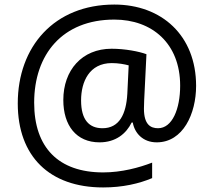

<svg xmlns="http://www.w3.org/2000/svg" viewBox="-20 -734 939 843"><path d="M841 -357C841 -578 690 -714 482 -714C218 -714 58 -529 58 -280C58 -48 197 89 433 89C519 89 591 72 648 48V-20C591 2 514 23 433 23C237 23 130 -86 130 -283C130 -495 254 -648 482 -648C648 -648 771 -543 771 -358C771 -255 736 -171 674 -171C641 -171 612 -187 612 -257C612 -261 612 -269 613 -293L623 -496C591 -508 529 -520 470 -520C340 -520 258 -426 258 -295C258 -183 315 -109 417 -109C488 -109 534 -147 558 -196H563C571 -150 607 -109 668 -109C784 -109 841 -235 841 -357ZM336 -293C336 -375 372 -457 471 -457C499 -457 527 -452 545 -447L539 -322C534 -233 504 -171 430 -171C372 -171 336 -207 336 -293Z"/></svg>

Font: Noto Sans Bengali
Style: Regular
Weight: 400
Designer: Jelle Bosma - Monotype Design Team
Foundry: Monotype Imaging Inc.
Version: Version 2.003